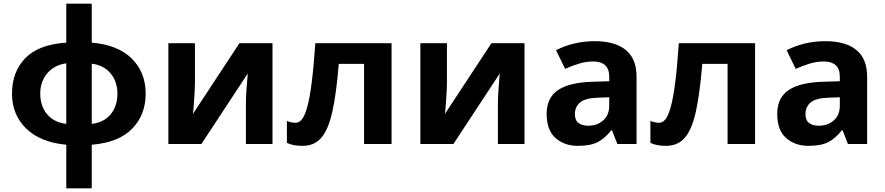

<svg xmlns="http://www.w3.org/2000/svg" viewBox="-20 -780 4792 1040"><path d="M477 -549Q619 -537 694 -462.5Q769 -388 769 -273Q769 -158 696 -83Q623 -8 477 4V240H339V4Q198 -9 121.5 -84Q45 -159 45 -273Q45 -390 116.5 -464.5Q188 -539 339 -549V-760H477ZM339 -437Q274 -428 236 -383Q198 -338 198 -273Q198 -206 235 -161.5Q272 -117 339 -109ZM477 -109Q544 -117 580 -161.5Q616 -206 616 -273Q616 -338 579 -382.5Q542 -427 477 -435Z M1036 -330Q1036 -313 1034.5 -288Q1033 -263 1031.5 -237Q1030 -211 1028 -191Q1026 -171 1025 -163L1277 -546H1456V0H1312V-218Q1312 -245 1314 -277.5Q1316 -310 1318.5 -338.5Q1321 -367 1322 -382L1071 0H892V-546H1036Z M2101 0H1952V-434H1815Q1802 -274 1780.5 -176.5Q1759 -79 1721 -34.5Q1683 10 1619 10Q1567 10 1534 -6V-125Q1557 -115 1582 -115Q1600 -115 1615 -133Q1630 -151 1643.5 -198Q1657 -245 1668 -329.5Q1679 -414 1688 -546H2101Z M2401 -330Q2401 -313 2399.5 -288Q2398 -263 2396.5 -237Q2395 -211 2393 -191Q2391 -171 2390 -163L2642 -546H2821V0H2677V-218Q2677 -245 2679 -277.5Q2681 -310 2683.5 -338.5Q2686 -367 2687 -382L2436 0H2257V-546H2401Z M3201 -557Q3311 -557 3369.5 -509.5Q3428 -462 3428 -364V0H3324L3295 -74H3291Q3256 -30 3217 -10Q3178 10 3110 10Q3037 10 2989 -32.5Q2941 -75 2941 -163Q2941 -250 3002 -291.5Q3063 -333 3185 -337L3280 -340V-364Q3280 -407 3257.5 -427Q3235 -447 3195 -447Q3155 -447 3117 -435.5Q3079 -424 3041 -407L2992 -508Q3036 -531 3089.5 -544Q3143 -557 3201 -557ZM3222 -251Q3150 -249 3122 -225Q3094 -201 3094 -162Q3094 -128 3114 -113.5Q3134 -99 3166 -99Q3214 -99 3247 -127.5Q3280 -156 3280 -208V-253Z M4070 0H3921V-434H3784Q3771 -274 3749.5 -176.5Q3728 -79 3690 -34.5Q3652 10 3588 10Q3536 10 3503 -6V-125Q3526 -115 3551 -115Q3569 -115 3584 -133Q3599 -151 3612.5 -198Q3626 -245 3637 -329.5Q3648 -414 3657 -546H4070Z M4450 -557Q4560 -557 4618.5 -509.5Q4677 -462 4677 -364V0H4573L4544 -74H4540Q4505 -30 4466 -10Q4427 10 4359 10Q4286 10 4238 -32.5Q4190 -75 4190 -163Q4190 -250 4251 -291.5Q4312 -333 4434 -337L4529 -340V-364Q4529 -407 4506.5 -427Q4484 -447 4444 -447Q4404 -447 4366 -435.5Q4328 -424 4290 -407L4241 -508Q4285 -531 4338.5 -544Q4392 -557 4450 -557ZM4471 -251Q4399 -249 4371 -225Q4343 -201 4343 -162Q4343 -128 4363 -113.5Q4383 -99 4415 -99Q4463 -99 4496 -127.5Q4529 -156 4529 -208V-253Z"/></svg>

Font: RS Noto Sans
Style: Bold
Weight: 700
Designer: Monotype Design Team
Foundry: Monotype Imaging Inc.
Version: Version 3.10